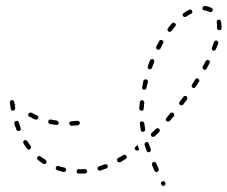

<svg xmlns="http://www.w3.org/2000/svg" viewBox="-20 -575 763 644"><path d="M523 47Q524 48 526 48Q527 49 528 49Q530 48 531 48Q534 46 535 43Q536 40 534 38V37Q533 35 532 34Q531 33 529 33Q528 32 526 33Q525 33 524 33Q521 35 520 38Q519 41 521 44V45Q522 46 523 47ZM266 7Q267 7 268 6Q270 5 271 4Q272 3 272 2Q273 0 272 -1Q272 -4 270 -6Q267 -8 264 -8Q257 -8 249 -7L244 -8Q241 -8 239 -5Q237 -3 237 0Q237 1 237 3Q238 4 239 5Q240 6 241 7Q243 7 244 7H249Q257 7 266 7ZM502 2Q505 3 508 1Q511 0 512 -3Q513 -6 512 -9Q508 -18 504 -27Q503 -29 502 -30Q501 -31 500 -31Q498 -32 497 -32Q495 -32 494 -31Q491 -30 490 -27Q489 -24 490 -21Q494 -12 498 -2Q500 0 502 2ZM198 1Q201 -1 201 -4Q202 -5 202 -7Q201 -8 200 -10Q200 -11 198 -12Q197 -13 196 -13Q186 -15 177 -18Q175 -19 174 -18Q172 -18 171 -18Q169 -17 169 -16Q168 -15 167 -13Q166 -10 168 -8Q169 -5 172 -4Q182 -1 193 2Q196 2 198 1ZM341 -14Q342 -16 341 -19Q341 -21 340 -22Q339 -23 337 -24Q336 -24 334 -24Q333 -24 331 -24Q322 -20 312 -17Q309 -16 308 -14Q307 -11 307 -8Q308 -7 309 -5Q310 -4 311 -3Q312 -3 314 -3Q315 -2 317 -3Q327 -6 337 -10Q340 -11 341 -14ZM127 -25Q129 -25 130 -25Q132 -25 133 -26Q134 -27 135 -28Q137 -31 136 -34Q135 -37 133 -39Q124 -44 116 -50Q114 -52 111 -52Q108 -51 106 -49Q104 -47 104 -44Q105 -40 107 -39Q115 -32 124 -26Q126 -25 127 -25ZM405 -47Q406 -50 404 -52Q403 -54 402 -54Q401 -55 400 -56Q398 -56 397 -56Q395 -56 394 -55Q385 -49 376 -45Q375 -44 374 -43Q373 -42 373 -40Q372 -39 373 -37Q373 -36 373 -34Q375 -32 378 -31Q381 -30 384 -31Q393 -36 402 -42Q404 -44 405 -47ZM475 -65Q478 -63 481 -65Q484 -66 485 -68Q487 -71 486 -74Q482 -84 479 -93Q478 -96 476 -98Q473 -99 470 -98Q469 -98 467 -97Q466 -96 466 -95Q465 -93 465 -92Q465 -90 465 -89Q468 -79 472 -69Q473 -66 475 -65ZM442 -89Q439 -86 435 -83Q434 -82 433 -81Q432 -80 432 -78Q432 -77 432 -75Q433 -74 434 -73Q435 -70 438 -70Q442 -69 444 -71Q445 -72 447 -73Q445 -78 444 -82Q443 -85 442 -89ZM76 -73Q79 -73 81 -75Q82 -76 83 -77Q84 -78 84 -80Q84 -81 84 -83Q84 -84 83 -85Q77 -93 71 -102Q70 -104 67 -105Q64 -106 61 -104Q58 -102 58 -99Q57 -96 59 -94Q64 -85 71 -76Q73 -74 76 -73ZM515 -135Q516 -136 516 -138Q516 -139 515 -140Q515 -142 514 -143Q513 -144 511 -144Q510 -145 509 -145Q507 -145 506 -144Q504 -144 503 -143Q496 -136 489 -129Q487 -128 487 -126Q486 -125 486 -123Q486 -122 487 -121Q487 -119 488 -118Q490 -116 493 -116Q497 -116 499 -118Q506 -125 514 -132Q515 -133 515 -135ZM453 -136Q454 -135 455 -134Q457 -133 458 -133Q460 -133 461 -133Q464 -133 466 -136Q468 -139 467 -142Q465 -152 464 -161Q463 -165 461 -166Q458 -168 455 -168Q454 -168 452 -167Q451 -166 450 -165Q449 -164 449 -162Q449 -161 449 -160Q450 -150 452 -139Q452 -137 453 -136ZM39 -136Q42 -135 45 -136Q47 -136 48 -138Q49 -139 49 -140Q50 -141 50 -143Q50 -144 49 -146Q46 -155 43 -165Q42 -168 39 -169Q36 -170 33 -169Q32 -169 31 -168Q29 -167 29 -166Q28 -164 28 -163Q28 -161 28 -160Q32 -150 35 -140Q37 -137 39 -136ZM214 -166Q212 -164 212 -161Q213 -158 215 -155Q217 -153 220 -153Q231 -154 241 -155Q244 -155 246 -158Q248 -160 248 -163Q248 -166 245 -168Q243 -170 240 -170Q230 -169 220 -168Q217 -168 214 -166ZM145 -173Q142 -171 142 -168Q141 -165 143 -162Q145 -160 148 -159Q158 -157 168 -156Q172 -155 174 -157Q176 -159 177 -162Q177 -165 175 -168Q173 -170 170 -171Q160 -172 151 -174Q147 -175 145 -173ZM564 -190Q564 -194 562 -196Q561 -197 559 -197Q558 -197 556 -197Q555 -197 553 -197Q552 -196 551 -195Q544 -187 538 -179Q536 -177 536 -174Q536 -171 538 -169Q541 -167 544 -167Q547 -167 549 -169Q556 -177 563 -185Q565 -187 564 -190ZM80 -197Q77 -196 75 -194Q75 -192 75 -191Q74 -189 75 -188Q75 -187 76 -185Q77 -184 78 -184Q88 -179 98 -174Q99 -174 101 -174Q102 -174 104 -174Q105 -175 106 -176Q107 -177 108 -178Q109 -181 108 -184Q106 -187 104 -188Q94 -192 86 -197Q83 -198 80 -197ZM448 -209Q448 -207 449 -206Q450 -205 452 -204Q453 -204 454 -204Q457 -203 460 -205Q462 -208 462 -211Q463 -221 464 -231Q464 -234 462 -236Q460 -239 457 -239Q456 -239 454 -239Q453 -238 452 -237Q450 -236 450 -235Q449 -234 449 -232Q448 -222 447 -211Q447 -210 448 -209ZM19 -205Q22 -203 25 -204Q26 -204 27 -205Q29 -206 29 -207Q30 -208 31 -210Q31 -211 31 -213Q30 -219 29 -225Q30 -223 31 -222Q32 -222 32 -223Q32 -223 33 -223Q32 -223 32 -224Q30 -225 29 -225Q28 -229 28 -233Q27 -236 25 -238Q22 -240 19 -239Q18 -239 17 -238Q15 -238 14 -236Q13 -235 13 -234Q13 -232 13 -231Q14 -221 16 -210Q16 -207 19 -205ZM608 -247Q608 -250 606 -252Q604 -253 603 -253Q601 -253 600 -253Q598 -253 597 -252Q596 -251 595 -250Q589 -242 583 -234Q582 -233 581 -231Q581 -230 581 -228Q581 -227 582 -225Q583 -224 584 -223Q587 -221 590 -222Q593 -222 595 -225Q601 -233 607 -241Q609 -244 608 -247ZM458 -277Q459 -275 462 -274Q466 -274 468 -275Q471 -277 471 -280Q473 -290 476 -300Q477 -303 475 -306Q473 -308 470 -309Q467 -310 465 -308Q462 -307 461 -304Q459 -293 457 -283Q456 -280 458 -277ZM649 -303Q649 -305 648 -306Q648 -308 647 -309Q646 -310 645 -311Q642 -313 639 -312Q636 -311 635 -309Q629 -300 624 -291Q622 -289 623 -286Q623 -283 626 -281Q628 -279 631 -280Q635 -281 636 -283Q642 -292 647 -301Q648 -302 649 -303ZM684 -369Q683 -372 680 -373Q678 -374 677 -374Q675 -374 674 -374Q673 -373 672 -372Q670 -371 670 -370Q665 -361 660 -352Q659 -349 660 -346Q660 -343 663 -342Q664 -341 666 -341Q667 -341 669 -341Q670 -341 671 -342Q673 -343 673 -345Q678 -354 683 -363Q684 -366 684 -369ZM476 -347Q478 -344 480 -343Q483 -342 486 -343Q489 -345 490 -348Q493 -357 497 -367Q498 -370 497 -373Q496 -375 493 -377Q490 -378 487 -376Q484 -375 483 -372Q479 -363 476 -353Q475 -350 476 -347ZM711 -435Q710 -438 707 -439Q706 -439 704 -439Q703 -439 701 -438Q700 -438 699 -437Q698 -436 698 -434Q694 -425 691 -415Q690 -414 690 -412Q690 -411 691 -410Q691 -408 692 -407Q693 -406 695 -405Q698 -404 700 -406Q703 -407 704 -410Q709 -420 712 -429Q713 -432 711 -435ZM504 -416Q503 -415 504 -413Q504 -412 505 -411Q506 -410 508 -409Q510 -408 513 -408Q516 -409 518 -412Q522 -421 527 -430Q529 -433 528 -436Q527 -439 525 -440Q523 -441 522 -441Q520 -441 519 -441Q518 -441 516 -440Q515 -439 514 -437Q509 -428 504 -419Q504 -418 504 -416ZM542 -475Q542 -472 544 -470Q547 -468 550 -468Q553 -469 555 -471Q561 -479 568 -487Q570 -489 570 -492Q570 -495 567 -497Q566 -498 565 -499Q563 -499 562 -499Q560 -499 559 -498Q558 -498 557 -497Q550 -489 543 -480Q541 -478 542 -475ZM721 -503Q721 -506 718 -508Q716 -509 713 -509Q711 -509 710 -508Q709 -507 708 -506Q707 -504 707 -503Q707 -501 707 -500Q708 -493 708 -486Q708 -484 708 -481Q708 -478 710 -476Q712 -474 715 -474Q718 -473 721 -475Q723 -477 723 -481Q723 -483 723 -486Q723 -494 721 -503ZM593 -527Q592 -523 594 -521Q596 -518 599 -518Q602 -517 604 -519Q613 -525 621 -529Q624 -530 625 -533Q626 -536 624 -539Q623 -542 620 -543Q617 -544 614 -542Q605 -538 596 -531Q593 -530 593 -527ZM661 -553Q659 -551 659 -547Q659 -544 661 -542Q663 -540 666 -540Q675 -539 683 -535Q685 -534 688 -535Q691 -536 693 -538Q694 -541 693 -544Q693 -547 690 -548Q679 -554 667 -555Q664 -555 661 -553Z"/></svg>

Font: FRB American Cursive Dashed Extralight
Style: Italic
Weight: 200
Italic angle: -25°
Version: Version 2.0;Modular Font Editor K font №1